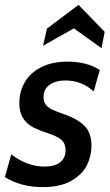

<svg xmlns="http://www.w3.org/2000/svg" viewBox="-31 -755 449 785"><path d="M-11 -31 15 -124Q80 -74 151 -74Q194 -74 215.5 -92Q237 -110 237 -140Q237 -170 218.5 -184.5Q200 -199 163 -211Q126 -223 102 -236Q78 -249 63 -272.5Q48 -296 48 -334Q48 -378 69 -416.5Q90 -455 135 -479Q180 -503 246 -503Q323 -503 377 -469L352 -381Q303 -426 237 -426Q197 -426 172 -408.5Q147 -391 147 -358Q147 -338 157 -326Q167 -314 184.5 -306Q202 -298 239 -285Q287 -268 315 -240Q343 -212 343 -158Q343 -118 324.5 -80Q306 -42 261 -16Q216 10 143 10Q55 10 -11 -31ZM161 -638 290 -735 397 -625 384 -558 271 -639 145 -568Z"/></svg>

Font: Cabin Medium
Style: Italic
Weight: 500
Italic angle: -7°
Designer: Pablo Impallari
Foundry: Pablo Impallari. http://www.impallari.com Igino Marini. http://www.ikern.com
Version: Version 2.200